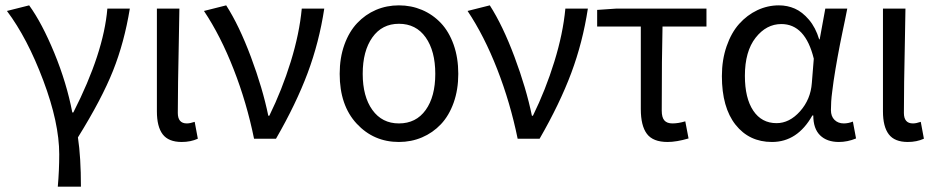

<svg xmlns="http://www.w3.org/2000/svg" viewBox="-20 -518 3497 717"><path d="M195.8 179.2Q201.2 118.7 201.2 58.1Q201.2 -59.1 141.6 -217.5Q82 -376 5.9 -477.1L88.9 -498Q136.7 -432.1 182.9 -320.1Q229 -208 250 -98.1H253.9Q367.2 -320.8 380.9 -485.8H464.8Q444.3 -359.9 402.1 -253.9Q359.9 -147.9 271 -4.9Q282.2 69.3 282.2 179.2Z M658.7 12.2Q609.4 12.2 587.6 -16.4Q565.9 -44.9 565.9 -102.1V-485.8H649.9Q649.4 -441.9 647.7 -359.6Q646 -277.3 645 -212.6Q644 -147.9 644 -96.2Q644 -57.1 677.7 -57.1Q689.9 -57.1 707 -63L718.8 0Q691.9 12.2 658.7 12.2Z M928.7 0Q901.4 -134.3 852.5 -259.3Q803.7 -384.3 741.7 -477.1L824.7 -498Q873 -422.9 917 -305.4Q960.9 -188 981.9 -85.9H985.8Q1033.2 -182.6 1065.7 -287.4Q1098.1 -392.1 1106.9 -485.8H1190.9Q1171.9 -360.4 1128.9 -245.4Q1085.9 -130.4 1010.7 0Z M1469.7 12.2Q1375.5 12.2 1312 -56.2Q1248.5 -124.5 1248.5 -242.2Q1248.5 -302.2 1266.1 -351.1Q1283.7 -399.9 1314 -431.9Q1344.2 -463.9 1384 -481Q1423.8 -498 1469.7 -498Q1515.6 -498 1555.9 -481Q1596.2 -463.9 1626.5 -431.9Q1656.7 -399.9 1674.1 -351.1Q1691.4 -302.2 1691.4 -242.2Q1691.4 -183.1 1674.1 -134.5Q1656.7 -85.9 1626.5 -54Q1596.2 -22 1555.9 -4.9Q1515.6 12.2 1469.7 12.2ZM1469.7 -57.1Q1533.7 -57.1 1569.6 -107.2Q1605.5 -157.2 1605.5 -242.2Q1605.5 -327.6 1569.6 -378.4Q1533.7 -429.2 1469.7 -429.2Q1406.7 -429.2 1370.6 -378.4Q1334.5 -327.6 1334.5 -242.2Q1334.5 -157.7 1370.6 -107.4Q1406.7 -57.1 1469.7 -57.1Z M1913.1 0Q1885.7 -134.3 1836.9 -259.3Q1788.1 -384.3 1726.1 -477.1L1809.1 -498Q1857.4 -422.9 1901.4 -305.4Q1945.3 -188 1966.3 -85.9H1970.2Q2017.6 -182.6 2050 -287.4Q2082.5 -392.1 2091.3 -485.8H2175.3Q2156.2 -360.4 2113.3 -245.4Q2070.3 -130.4 1995.1 0Z M2473.1 12.2Q2418.5 12.2 2395.8 -18.1Q2373 -48.3 2373 -110.8V-418.9H2210V-481L2280.3 -485.8H2618.2V-418.9H2454.1Q2451.2 -309.1 2451.2 -105Q2451.2 -79.6 2460.9 -68.4Q2470.7 -57.1 2491.2 -57.1Q2513.2 -57.1 2539.1 -64.9L2551.3 -1Q2506.3 12.2 2473.1 12.2Z M2862.8 12.2Q2777.8 12.2 2726.8 -52.2Q2675.8 -116.7 2675.8 -233.9Q2675.8 -294.4 2693.4 -345.2Q2710.9 -396 2740.5 -429Q2770 -461.9 2808.3 -480Q2846.7 -498 2888.7 -498Q2920.4 -498 2948.2 -485.8Q2976.1 -473.6 3001 -444.3Q3025.9 -415 3039.1 -371.1H3041L3062 -485.8H3144Q3142.6 -477.5 3135.5 -443.1Q3128.4 -408.7 3125.7 -396.2Q3123 -383.8 3116.7 -351.8Q3110.4 -319.8 3107.7 -304Q3105 -288.1 3100.1 -260.5Q3095.2 -232.9 3093 -215.6Q3090.8 -198.2 3087.9 -176.8Q3085 -155.3 3084 -138.4Q3083 -121.6 3083 -106.9Q3083 -83.5 3096.4 -70.3Q3109.9 -57.1 3130.9 -57.1Q3147.9 -57.1 3165 -64L3176.8 -1Q3145 12.2 3112.8 12.2Q3067.9 12.2 3042.5 -12.7Q3017.1 -37.6 3017.1 -86.9H3013.7Q2958 12.2 2862.8 12.2ZM2879.9 -58.1Q2928.2 -58.1 2967.8 -102.5Q3007.3 -147 3011.7 -208L3019 -298.8Q2987.3 -428.2 2897.9 -428.2Q2841.8 -428.2 2801.8 -377.2Q2761.7 -326.2 2761.7 -234.9Q2761.7 -151.4 2793 -104.7Q2824.2 -58.1 2879.9 -58.1Z M3370.1 12.2Q3320.8 12.2 3299.1 -16.4Q3277.3 -44.9 3277.3 -102.1V-485.8H3361.3Q3360.8 -441.9 3359.1 -359.6Q3357.4 -277.3 3356.4 -212.6Q3355.5 -147.9 3355.5 -96.2Q3355.5 -57.1 3389.2 -57.1Q3401.4 -57.1 3418.5 -63L3430.2 0Q3403.3 12.2 3370.1 12.2Z"/></svg>

Font: Source Sans Pro
Style: Regular
Weight: 400
Designer: Paul D. Hunt
Foundry: Adobe Systems Incorporated
Version: Version 3.006;hotconv 1.0.111;makeotfexe 2.5.65597